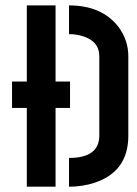

<svg xmlns="http://www.w3.org/2000/svg" viewBox="-20 -704 516 724"><path d="M25.4 -296.9V-396.5H81.1V-683.6H189.5V-396.5H244.1V-296.9H189.5V0H81.1V-296.9ZM240.2 0V-108.4Q352.5 -108.4 354.5 -190.4Q354.5 -191.4 354.5 -192.4V-491.2Q354.5 -549.8 289.1 -568.4Q267.6 -575.2 240.2 -575.2V-683.6Q364.3 -683.6 426.8 -602.5Q463.9 -552.7 463.9 -491.2V-192.4Q463.9 -56.6 335.9 -14.6Q291 0 240.2 0Z"/></svg>

Font: Post No Bills Colombo
Style: Bold
Weight: 700
Designer: Kosala Senevirathne, Siva Puranthara, Lasantha Premarathna, Tharique Azeez
Foundry: Mooniak
Version: Version 1.220 ; ttfautohint (v1.6)